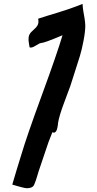

<svg xmlns="http://www.w3.org/2000/svg" viewBox="-20 -880 500 986"><path d="M176 -784 223 -799Q342 -834 404 -860Q405 -839 408 -822Q411 -805 414 -787.5Q417 -770 418 -749Q418 -718 409 -671Q400 -624 390.5 -593Q381 -562 362.5 -505Q344 -448 341 -438Q337 -426 310.5 -356Q284 -286 278 -248Q278 -246 277.5 -241.5Q277 -237 276.5 -234Q276 -231 275 -226Q274 -221 273 -217.5Q272 -214 270.5 -210.5Q269 -207 267 -204.5Q265 -202 262.5 -200.5Q260 -199 256.5 -199Q253 -199 249 -201Q231 -157 229 -150Q209 -93 178 1Q176 8 172 21Q168 34 164.5 45Q161 56 157 65Q152 80 137 84Q122 88 108.5 85.5Q95 83 72.5 76.5Q50 70 43 68Q51 40 66.5 -11Q82 -62 89 -84Q117 -179 195.5 -393Q274 -607 301 -699Q209 -660 191 -659Q184 -659 163 -645.5Q142 -632 132 -637Q131 -642 129 -654.5Q127 -667 126.5 -673Q126 -679 127 -688Q128 -697 132 -704Q138 -715 152 -726.5Q166 -738 173 -750.5Q180 -763 176 -784Z"/></svg>

Font: Beth Ellen
Style: Regular
Weight: 400
Designer: Alyson Diaz
Version: Version 2.000